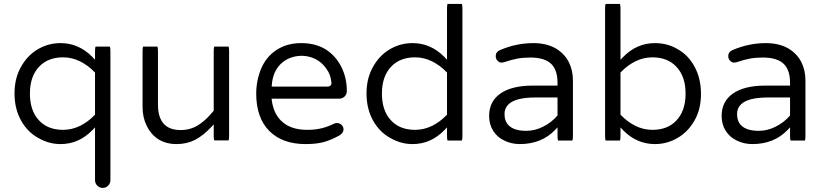

<svg xmlns="http://www.w3.org/2000/svg" viewBox="-20 -718 4134 962"><path d="M295.9 -67.4Q218.8 -67.4 174.3 -116Q129.9 -164.6 129.9 -249Q129.9 -337.9 178.7 -386.7Q222.7 -430.7 295.9 -430.7Q340.3 -430.7 381.3 -410.6Q421.9 -390.1 454.1 -356.4L456.1 -354.5V-143.6Q451.2 -138.7 448.2 -135.7Q418.5 -106 381.3 -87.4Q340.3 -67.4 295.9 -67.4ZM458.5 -484.4Q456.1 -478 456.1 -459V-418.5Q442.4 -433.1 440.4 -435.1Q373 -502 283.2 -502Q222.7 -502 170.4 -471.7Q118.2 -441.4 85.9 -384.3Q52.7 -326.2 52.7 -250Q52.7 -173.8 85 -115.2Q117.2 -56.6 172.4 -26.4Q225.6 3.9 283.2 3.9Q376 3.9 444.3 -67.4L456.1 -79.6V184.6Q456.1 201.2 467.8 212.4Q479.5 223.6 495.1 223.6Q510.7 223.6 522 211.9Q533.2 200.2 533.2 184.6V-459Q533.2 -478 530.8 -484.4Z M696.8 -484.4Q694.3 -478 694.3 -459V-181.6Q694.3 -129.4 715.3 -86.9Q735.8 -44.9 772.9 -20.5Q812.5 3.9 864.5 3.9Q916.5 3.9 958 -17.6Q999.5 -39.6 1039.1 -82L1050.8 -94.7V-40Q1050.8 -21 1053.2 -14.6H1125.5Q1127.9 -21 1127.9 -40V-459Q1127.9 -478 1125.5 -484.4H1053.2Q1050.8 -478 1050.8 -459V-163.6Q1034.7 -144 1020.5 -129.4Q996.6 -106 972.7 -90.8Q933.6 -66.4 884.8 -66.4Q816.4 -66.4 789.1 -113.3Q771.5 -143.1 771.5 -191.4V-459Q771.5 -478 769 -484.4Z M1640.6 -304.2Q1640.6 -303.2 1640.6 -301.8Q1640.6 -300.3 1640.6 -298.3Q1639.6 -293 1635.7 -289.1Q1630.9 -284.2 1622.1 -284.2H1341.3L1341.8 -291.5Q1345.7 -347.2 1375 -384.8Q1394.5 -409.2 1422.9 -423.3Q1456.5 -438.5 1491.2 -438.5Q1526.9 -438.5 1560.1 -422.4Q1593.3 -405.8 1615.7 -373Q1636.7 -345.2 1640.6 -304.2ZM1678.2 -38.1Q1701.2 -50.8 1701.2 -69.8Q1701.2 -83 1691.2 -92.3Q1681.2 -101.6 1668 -101.6Q1659.2 -101.6 1653.3 -98.1Q1621.6 -82.5 1590.1 -75Q1558.6 -67.4 1518.6 -67.4Q1434.1 -67.4 1387.7 -113.8Q1350.1 -151.4 1341.8 -215.8L1340.8 -223.6H1678.7Q1696.3 -223.6 1707 -234.9Q1717.8 -246.1 1717.8 -261.7Q1717.8 -328.6 1689.9 -383.3Q1662.6 -437.5 1613.3 -469.7Q1561.5 -502 1489.7 -502Q1418 -502 1366 -468Q1314 -434.1 1288.6 -374.5Q1263.7 -314 1263.7 -249Q1263.7 -127.4 1330.1 -61Q1395.5 3.9 1510.7 3.9Q1565.4 3.9 1601.8 -6.1Q1638.2 -16.1 1678.2 -38.1ZM1615.7 -373Q1615.7 -373 1615.7 -373Z M2059.6 -67.4Q1982.4 -67.4 1938 -116Q1893.6 -164.6 1893.6 -249Q1893.6 -337.9 1942.4 -386.7Q1986.3 -430.7 2059.6 -430.7Q2104 -430.7 2145 -410.6Q2185.5 -390.1 2217.8 -356.4L2219.7 -354.5V-143.6Q2214.8 -138.7 2211.9 -135.7Q2182.1 -106 2145 -87.4Q2104 -67.4 2059.6 -67.4ZM2296.9 -672.9Q2296.9 -691.9 2294.4 -698.2H2222.2L2221.2 -693.8Q2219.7 -686.5 2219.7 -672.9V-418.5Q2206.1 -433.1 2204.1 -435.1Q2136.7 -502 2046.9 -502Q1986.3 -502 1934.1 -471.7Q1881.8 -441.4 1849.6 -384.3Q1816.4 -326.2 1816.4 -250Q1816.4 -173.8 1848.6 -115.2Q1880.9 -56.6 1936 -26.4Q1989.3 3.9 2046.9 3.9Q2139.6 3.9 2208 -67.4L2219.7 -79.6V-39.1Q2219.7 -20 2222.2 -13.7H2294.4Q2296.9 -20 2296.9 -39.1Z M2617.2 -62.5Q2555.7 -62.5 2528.8 -89.8Q2507.8 -110.4 2507.8 -146.5Q2507.8 -175.3 2526.9 -194.3Q2562 -229.5 2661.1 -229.5H2773.4V-139.2Q2742.7 -104 2701.7 -83.5Q2660.6 -62.5 2617.2 -62.5ZM2848.1 -13.7Q2850.6 -20 2850.6 -39.1V-315.4Q2850.6 -366.7 2829.1 -408.7Q2807.1 -450.2 2764.2 -475.6Q2717.8 -502 2652.3 -502Q2566.9 -502 2485.8 -467.3Q2470.7 -460.9 2465.8 -448.7Q2463.9 -442.9 2463.9 -437.5Q2463.9 -432.1 2464.4 -429.2Q2464.8 -426.3 2466.3 -423.8Q2468.3 -418.5 2473.1 -413.6Q2481.9 -404.3 2493.7 -404.3L2505.4 -406.2Q2543.5 -418.9 2571.8 -424.3Q2601.1 -429.7 2636.7 -429.7Q2710 -429.7 2742.7 -397Q2773.4 -366.2 2773.4 -302.7V-289.1H2649.4Q2543.9 -289.1 2486.8 -249Q2430.7 -209.5 2430.7 -136.7Q2430.7 -94.7 2451.2 -62.3Q2471.7 -29.8 2507.8 -13.2Q2543.5 3.9 2584 3.9Q2693.4 3.9 2761.7 -67.4L2773.4 -79.6V-39.1Q2773.4 -20 2775.9 -13.7Z M3249 -67.4Q3204.6 -67.4 3163.6 -87.4Q3123 -107.9 3090.8 -141.6L3088.9 -143.6V-354.5Q3093.8 -359.4 3096.7 -362.3Q3126.5 -392.1 3163.6 -410.6Q3204.6 -430.7 3249 -430.7Q3326.2 -430.7 3370.6 -381.8Q3415 -333.5 3415 -249Q3415 -160.2 3366.2 -111.3Q3322.3 -67.4 3249 -67.4ZM3086.4 -13.7Q3088.9 -20 3088.9 -39.1V-79.6Q3102.5 -64.9 3104.5 -63Q3171.9 3.9 3261.7 3.9Q3322.3 3.9 3375 -26.9Q3427.7 -57.6 3460 -114.7Q3492.2 -170.9 3492.2 -247.6Q3492.2 -324.2 3460.4 -383.3Q3428.7 -442.4 3373.5 -472.7Q3323.2 -502 3261.7 -502Q3168.9 -502 3100.6 -430.7L3088.9 -418.5V-672.9Q3088.9 -691.9 3086.4 -698.2H3014.2Q3011.7 -691.9 3011.7 -672.9V-39.1Q3011.7 -20 3014.2 -13.7Z M3782.2 -62.5Q3720.7 -62.5 3693.8 -89.8Q3672.9 -110.4 3672.9 -146.5Q3672.9 -175.3 3691.9 -194.3Q3727.1 -229.5 3826.2 -229.5H3938.5V-139.2Q3907.7 -104 3866.7 -83.5Q3825.7 -62.5 3782.2 -62.5ZM4013.2 -13.7Q4015.6 -20 4015.6 -39.1V-315.4Q4015.6 -366.7 3994.1 -408.7Q3972.2 -450.2 3929.2 -475.6Q3882.8 -502 3817.4 -502Q3731.9 -502 3650.9 -467.3Q3635.7 -460.9 3630.9 -448.7Q3628.9 -442.9 3628.9 -437.5Q3628.9 -432.1 3629.4 -429.2Q3629.9 -426.3 3631.3 -423.8Q3633.3 -418.5 3638.2 -413.6Q3647 -404.3 3658.7 -404.3L3670.4 -406.2Q3708.5 -418.9 3736.8 -424.3Q3766.1 -429.7 3801.8 -429.7Q3875 -429.7 3907.7 -397Q3938.5 -366.2 3938.5 -302.7V-289.1H3814.5Q3709 -289.1 3651.9 -249Q3595.7 -209.5 3595.7 -136.7Q3595.7 -94.7 3616.2 -62.3Q3636.7 -29.8 3672.9 -13.2Q3708.5 3.9 3749 3.9Q3858.4 3.9 3926.8 -67.4L3938.5 -79.6V-39.1Q3938.5 -20 3940.9 -13.7Z"/></svg>

Font: YuPearl-Light
Style: Light
Weight: 300
Designer: Max Yao
Foundry: Max-Everyday
Version: Version 1.011; ttfautohint (v1.8.3)